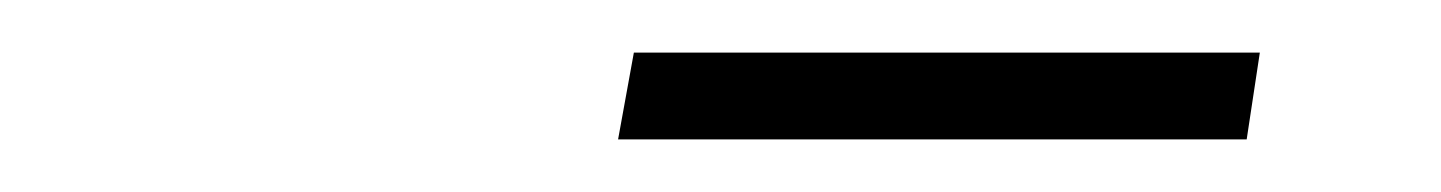

<svg xmlns="http://www.w3.org/2000/svg" viewBox="-20 -661 548 73"><path d="M215 -608 221 -641H459L454 -608Z"/></svg>

Font: Source Sans 3 ExtraLight Light
Style: Italic
Weight: 300
Italic angle: -11°
Version: Version 3.052;hotconv 1.1.0;makeotfexe 2.6.0